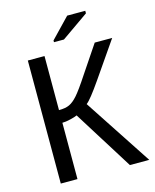

<svg xmlns="http://www.w3.org/2000/svg" viewBox="-127 -952 837 1037"><g transform="rotate(-15 291.5 -433.5)"><path d="M175.3 -314.9V0H82V-688H175.3V-385.7Q211.9 -385.7 233.9 -396Q255.9 -406.2 279.8 -433.1Q304.7 -460.9 356 -539.1L456.1 -688H553.7L415.5 -487.8Q351.6 -395.5 328.1 -378.4L576.7 0H468.3L259.8 -333.5Q247.6 -327.6 220.9 -321.3Q194.3 -314.9 175.3 -314.9ZM451.2 -853 299.8 -747.1H244.1V-756.8L350.1 -867.2H451.2Z"/></g></svg>

Font: Arimo
Style: Regular
Weight: 400
Designer: Steve Matteson
Foundry: Monotype Imaging Inc.
Version: Version 1.33